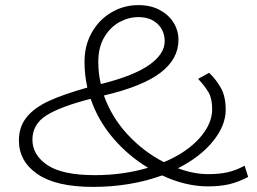

<svg xmlns="http://www.w3.org/2000/svg" viewBox="-20 -717 1005 752"><path d="M794 13Q707 13 615 -30Q491 15 344 15Q200 15 127 -35Q54 -85 54 -167Q54 -220 84 -257.5Q114 -295 171.5 -321.5Q229 -348 322 -374Q311 -424 311 -475Q311 -539 339.5 -589.5Q368 -640 416.5 -668.5Q465 -697 522 -697Q570 -697 605.5 -678Q641 -659 660 -628Q679 -597 679 -561Q679 -486 609 -432.5Q539 -379 391 -344L387 -343Q417 -258 480 -190Q543 -122 622 -82Q710 -119 760.5 -175Q811 -231 811 -289Q811 -330 797.5 -354Q784 -378 756 -408L799 -432Q828 -404 846 -371Q864 -338 864 -287Q864 -225 814 -163.5Q764 -102 677 -58Q738 -35 795 -35Q840 -35 872.5 -42.5Q905 -50 938 -68L952 -24Q914 -4 878 4.5Q842 13 794 13ZM375 -388 380 -389Q506 -421 565.5 -463.5Q625 -506 625 -555Q625 -597 597 -623.5Q569 -650 522 -650Q484 -650 448 -630.5Q412 -611 388.5 -571.5Q365 -532 365 -475Q365 -428 375 -388ZM560 -60Q483 -106 423.5 -175.5Q364 -245 335 -330Q215 -299 161 -264.5Q107 -230 107 -170Q107 -110 165.5 -70.5Q224 -31 352 -31Q462 -31 560 -60Z"/></svg>

Font: BioRhyme Expanded Light
Style: Regular
Weight: 300
Width: 7
Designer: Aoife Mooney
Foundry: Aoife Mooney Type
Version: Version 1.001